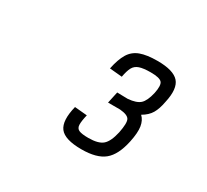

<svg xmlns="http://www.w3.org/2000/svg" viewBox="-97 -1005 794 735"><g transform="rotate(30 300.0 -637.5)"><path d="M328 -418Q254 -418 231.5 -447.5Q209 -477 226 -546L281 -541Q274 -512 274.5 -496Q275 -480 287.5 -474.5Q300 -469 329 -469Q373 -469 392 -485.5Q411 -502 421 -547Q430 -592 422.5 -606.5Q415 -621 380 -624H327L338 -675L385 -674Q422 -677 438 -691.5Q454 -706 463 -745Q471 -783 460.5 -794.5Q450 -806 411 -806Q379 -806 361.5 -800Q344 -794 336 -779Q328 -764 323 -736L268 -741Q277 -785 292.5 -810.5Q308 -836 336.5 -846.5Q365 -857 412 -857Q482 -857 506.5 -829.5Q531 -802 516 -736Q510 -703 498 -682.5Q486 -662 460 -647Q476 -632 480 -606.5Q484 -581 475 -538Q461 -472 428 -445Q395 -418 328 -418Z"/></g></svg>

Font: Victor Mono Thin ExtraLight
Style: Italic
Weight: 250
Italic angle: -12°
Monospace: yes
Version: Version 1.561;gftools[0.9.30]